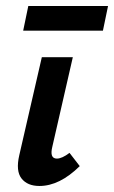

<svg xmlns="http://www.w3.org/2000/svg" viewBox="-20 -611 379 638"><path d="M57 -509 74 -591H339L322 -509ZM111 7Q71 7 51.5 -18Q32 -43 44 -95L119 -421H222L154 -124Q144 -84 169 -84Q186 -84 211 -103L245 -59Q178 7 111 7Z"/></svg>

Font: EauTest
Style: Bold Italic
Weight: 700
Italic angle: -12°
Designer: Christian Thalmann (Catharsis Fonts)
Version: Version 0.001;PS 000.001;hotconv 1.0.88;makeotf.lib2.5.64775